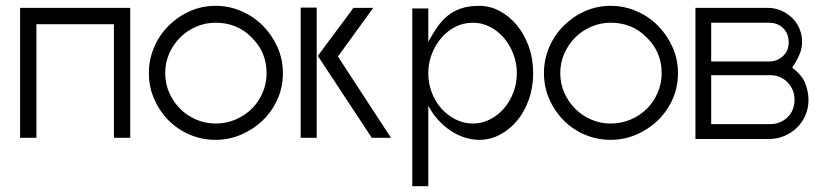

<svg xmlns="http://www.w3.org/2000/svg" viewBox="-20 -475 2813 659"><path d="M427 -448V-2H371V-392H105V-2H49V-448Z M720 -455Q766 -455 808 -437Q850 -419 881.5 -387.5Q913 -356 932 -314Q951 -272 951 -224Q951 -176 932.5 -134.5Q914 -93 882 -62Q850 -31 808 -13Q766 5 720 5Q673 5 631 -13Q589 -31 558 -62.5Q527 -94 509 -135.5Q491 -177 491 -224Q491 -271 509 -313Q527 -355 558.5 -386.5Q590 -418 631.5 -436.5Q673 -455 720 -455ZM843 -347Q794 -397 720 -397Q685 -397 653.5 -383.5Q622 -370 598.5 -346.5Q575 -323 561 -291.5Q547 -260 547 -224Q547 -188 561 -156.5Q575 -125 598.5 -101.5Q622 -78 653.5 -64.5Q685 -51 720 -51Q756 -51 788 -64.5Q820 -78 843.5 -101Q867 -124 881 -156Q895 -188 895 -224Q895 -297 843 -347Z M1071 -283Q1086 -304 1102.5 -326Q1119 -348 1135 -369.5Q1151 -391 1166 -411Q1181 -431 1193 -448H1261L1140 -281Q1184 -213 1230.5 -142Q1277 -71 1322 -2H1256ZM1067 -449V-2H1012V-449Z M1395 -446H1450V-332Q1465 -359 1480.5 -381.5Q1496 -404 1516 -420.5Q1536 -437 1562.5 -446Q1589 -455 1625 -455Q1662 -455 1695.5 -437Q1729 -419 1754.5 -388Q1780 -357 1795 -315Q1810 -273 1810 -224Q1810 -175 1795 -133Q1780 -91 1754.5 -60.5Q1729 -30 1695.5 -12.5Q1662 5 1625 5Q1605 5 1582 -1Q1559 -7 1536 -20.5Q1513 -34 1490.5 -56.5Q1468 -79 1450 -112V164H1395ZM1603 -397Q1570 -397 1542 -382.5Q1514 -368 1493.5 -343.5Q1473 -319 1461.5 -288Q1450 -257 1450 -224Q1450 -189 1462 -157.5Q1474 -126 1495 -102.5Q1516 -79 1544 -65Q1572 -51 1603 -51Q1634 -51 1661.5 -65Q1689 -79 1709.5 -102.5Q1730 -126 1742 -157.5Q1754 -189 1754 -224Q1754 -258 1742 -289.5Q1730 -321 1709.5 -345Q1689 -369 1661.5 -383Q1634 -397 1603 -397Z M2076 -455Q2122 -455 2164 -437Q2206 -419 2237.5 -387.5Q2269 -356 2288 -314Q2307 -272 2307 -224Q2307 -176 2288.5 -134.5Q2270 -93 2238 -62Q2206 -31 2164 -13Q2122 5 2076 5Q2029 5 1987 -13Q1945 -31 1914 -62.5Q1883 -94 1865 -135.5Q1847 -177 1847 -224Q1847 -271 1865 -313Q1883 -355 1914.5 -386.5Q1946 -418 1987.5 -436.5Q2029 -455 2076 -455ZM2199 -347Q2150 -397 2076 -397Q2041 -397 2009.5 -383.5Q1978 -370 1954.5 -346.5Q1931 -323 1917 -291.5Q1903 -260 1903 -224Q1903 -188 1917 -156.5Q1931 -125 1954.5 -101.5Q1978 -78 2009.5 -64.5Q2041 -51 2076 -51Q2112 -51 2144 -64.5Q2176 -78 2199.5 -101Q2223 -124 2237 -156Q2251 -188 2251 -224Q2251 -297 2199 -347Z M2615 -448Q2640 -448 2661.5 -438.5Q2683 -429 2699 -413.5Q2715 -398 2724 -376.5Q2733 -355 2733 -331Q2733 -310 2724.5 -289Q2716 -268 2699 -243Q2733 -217 2744 -188.5Q2755 -160 2755 -132Q2755 -104 2744.5 -79.5Q2734 -55 2715.5 -37Q2697 -19 2672.5 -8.5Q2648 2 2621 2H2367V-448ZM2421 -217V-49H2624Q2658 -49 2682.5 -72Q2707 -95 2707 -133Q2707 -168 2683 -192.5Q2659 -217 2624 -217ZM2421 -397V-264H2619Q2647 -264 2667 -282Q2687 -300 2687 -329Q2687 -360 2668 -378.5Q2649 -397 2619 -397Z"/></svg>

Font: Fundamental  Brigade Scvhlank
Style: Regular
Weight: 100
Designer: Peter Wiegel, original typeface by Arno Drescher 1935
Foundry: Peter Wiegel
Version: Version 0.000 2012 initial release